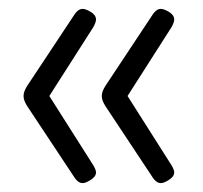

<svg xmlns="http://www.w3.org/2000/svg" viewBox="-20 -474 456 432"><path d="M166 -62Q156 -62 148 -74L42 -234Q38 -240 35.5 -246Q33 -252 33 -258Q33 -264 35.5 -270Q38 -276 42 -282L148 -442Q156 -454 166 -454Q173 -454 184.5 -447Q196 -440 196 -430Q196 -424 190 -413L91 -258L190 -102Q196 -92 196 -86Q196 -77 184.5 -69.5Q173 -62 166 -62ZM342 -62Q332 -62 324 -74L218 -234Q214 -240 211.5 -246Q209 -252 209 -258Q209 -264 211.5 -270Q214 -276 218 -282L324 -442Q332 -454 342 -454Q349 -454 360.5 -447Q372 -440 372 -430Q372 -424 366 -413L267 -258L366 -102Q372 -92 372 -86Q372 -77 360.5 -69.5Q349 -62 342 -62Z"/></svg>

Font: Asap Condensed Light
Style: Regular
Weight: 300
Width: 3
Designer: Pablo Cosgaya
Foundry: Omnibus-Type
Version: Version 3.001; ttfautohint (v1.8.4.7-5d5b)